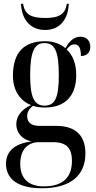

<svg xmlns="http://www.w3.org/2000/svg" viewBox="-20 -766 510 1025"><path d="M221 -606C305 -606 345 -671 347 -746H337C328 -692 299 -670 221 -670C141 -670 112 -692 103 -746H92C95 -671 135 -606 221 -606ZM203 239C361 239 436 167 436 53C436 -36 390 -94 280 -94H190C148 -94 125 -112 125 -146C125 -166 134 -184 156 -201C176 -194 199 -192 220 -192C334 -192 387 -261 387 -365C387 -426 369 -471 336 -502C350 -521 361 -529 377 -529C401 -529 412 -510 412 -467C447 -467 462 -489 462 -516C462 -546 444 -570 410 -570C369 -570 346 -538 329 -509C301 -533 264 -546 221 -546C105 -546 49 -483 49 -361C49 -283 88 -227 146 -205C92 -181 67 -143 67 -103C67 -61 94 -21 150 -11C58 0 12 42 12 108C12 191 78 239 203 239ZM218 -202C164 -202 141 -244 141 -363C141 -493 165 -536 217 -536C271 -536 294 -496 294 -365C294 -243 273 -202 218 -202ZM214 229C137 229 88 192 88 108C88 29 133 -7 187 -7H263C338 -7 364 28 364 93C364 180 317 229 214 229Z"/></svg>

Font: Noto Serif Display Condensed Medium
Style: Regular
Weight: 500
Width: 3
Designer: Monotype Design Team
Foundry: Monotype Imaging Inc.
Version: Version 2.009